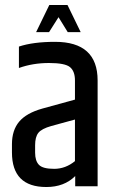

<svg xmlns="http://www.w3.org/2000/svg" viewBox="-20 -748 469 771"><path d="M56 -561Q113 -580 201 -580Q372 -580 372 -425V0H282V-41Q238 3 166 3Q28 3 28 -136V-169Q28 -225 57 -259.5Q86 -294 150 -312L281 -348V-425Q281 -462 261 -478.5Q241 -495 176.5 -495Q112 -495 56 -475ZM121 -165V-135Q121 -102 136.5 -86Q152 -70 197.5 -70Q243 -70 281 -101V-268L186 -242Q147 -231 134 -214.5Q121 -198 121 -165ZM215 -679 177 -619H125L178 -728H251L304 -619H252Z"/></svg>

Font: Khand Medium
Style: Regular
Weight: 500
Designer: Devanagari: Sanchit Sawaria, Jyotish Sonowal; Latin: Satya Rajpurohit
Foundry: Indian Type Foundry
Version: Version 1.100;PS 1.0;hotconv 1.0.78;makeotf.lib2.5.61930; tt